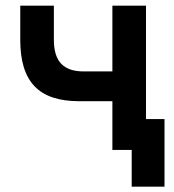

<svg xmlns="http://www.w3.org/2000/svg" viewBox="-20 -538 626 689"><path d="M452.6 131.8H570.3V-110.8H503.9V-517.6H383.3V-281.7H280.8C207.5 -281.7 173.3 -317.4 173.3 -395.5V-517.6H52.7V-395.5C52.7 -244.1 119.1 -174.8 264.6 -174.8H383.3V0H452.6Z"/></svg>

Font: Cascadia Mono SemiBold
Style: Regular
Weight: 600
Monospace: yes
Designer: Aaron Bell
Foundry: Saja Typeworks
Version: Version 2404.023